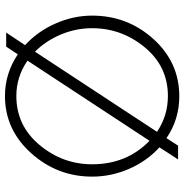

<svg xmlns="http://www.w3.org/2000/svg" viewBox="-4 -752 760 793"><g transform="rotate(-90 376.5 -355.0)"><path d="M581 -710H639L587 -632Q644 -580 676.5 -506Q709 -432 709 -355Q709 -209 612.5 -102Q516 5 376 5Q280 5 203 -48L172 0H115L165 -77Q108 -129 76 -202.5Q44 -276 44 -355Q44 -499 141 -607Q238 -715 377 -715Q470 -715 549 -662ZM95 -355Q95 -212 192 -118L523 -622Q456 -668 377 -668Q255 -668 175 -572.5Q95 -477 95 -355ZM657 -355Q657 -422 631 -484Q605 -546 560 -591L229 -87Q296 -42 377 -42Q499 -42 578 -137.5Q657 -233 657 -355Z"/></g></svg>

Font: Raleway
Style: Light
Weight: 300
Designer: Matt McInerney, Pablo Impallari, Rodrigo Fuenzalida
Foundry: Matt McInerney, Pablo Impallari, Rodrigo Fuenzalida
Version: Version 3.000